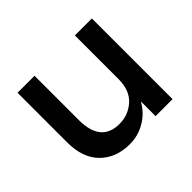

<svg xmlns="http://www.w3.org/2000/svg" viewBox="-125 -710 895 895"><g transform="rotate(-45 323.0 -262.0)"><path d="M453 -244V-532H565V0H453V-97Q426 -48 378.5 -20Q331 8 276 8Q186 8 130.5 -47Q75 -102 75 -206V-532H187V-240Q187 -93 309 -93Q367 -93 410 -131.5Q453 -170 453 -244Z"/></g></svg>

Font: Montserrat_am3
Style: Regular
Weight: 400
Designer: Julieta Ulanovsky
Foundry: Julieta Ulanovsky, Armenina letters added by Vahan Hovhannisyan
Version: Version 2.001